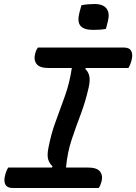

<svg xmlns="http://www.w3.org/2000/svg" viewBox="-20 -937 679 957"><path d="M386 -911Q401 -914 418 -915.5Q435 -917 450 -917Q494 -917 511 -894.5Q528 -872 518 -832L508 -793Q493 -790 476 -789Q459 -788 444 -788Q398 -788 381 -808.5Q364 -829 376 -875ZM472 0H43Q16 0 7 -17Q-2 -34 5 -62Q11 -86 21 -102H239L242 -108Q227 -121 220.5 -141.5Q214 -162 221 -198Q234 -268 257.5 -331.5Q281 -395 304 -459.5Q327 -524 338 -598H223Q177 -598 162 -618.5Q147 -639 155 -668Q159 -687 169 -700H598Q625 -700 634 -683Q643 -666 636 -638Q630 -614 620 -598H408L405 -593Q420 -580 425 -558.5Q430 -537 422 -501Q406 -430 382.5 -368Q359 -306 337.5 -242Q316 -178 309 -102H417Q464 -102 479 -81.5Q494 -61 486 -32Q480 -10 472 0Z"/></svg>

Font: Recursive Mn Csl St Med
Style: Italic
Weight: 500
Italic angle: -15°
Monospace: yes
Version: Version 1.079;hotconv 1.0.112;makeotfexe 2.5.65598; ttfautoh